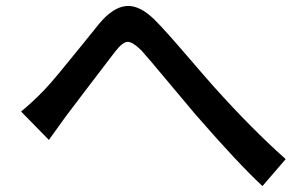

<svg xmlns="http://www.w3.org/2000/svg" viewBox="-20 -667 1040 654"><path d="M146.5 -190.4 51.8 -287.1Q85.9 -314.5 128.9 -358.4Q150.4 -380.9 183.1 -420.4Q215.8 -460 257.3 -511.2Q298.8 -562.5 318.4 -586.9Q365.2 -642.6 410.2 -646.5Q455.1 -650.4 506.8 -599.6Q542 -564.5 615.7 -478.5Q689.5 -392.6 709 -371.1Q836.9 -228.5 953.1 -125L874 -33.2Q790 -111.3 646.5 -276.4Q618.2 -309.6 552.2 -388.7Q486.3 -467.8 461.9 -495.1Q430.7 -525.4 414.1 -524.4Q397.5 -523.4 373 -492.2Q351.6 -464.8 290.5 -384.3Q229.5 -303.7 207 -274.4Q197.3 -261.7 146.5 -190.4Z"/></svg>

Font: GenEi Gothic M SemiBold
Style: Regular
Weight: 500
Designer: o_tamon (Modified); [Source Han Sans]
Ryoko NISHIZUKA  (kana & ideographs); Paul D. Hunt (Latin, Greek & Cyrillic); Wenl
Version: Version 1.1a;Original Version 1.004